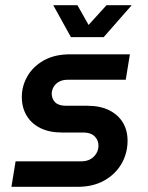

<svg xmlns="http://www.w3.org/2000/svg" viewBox="-20 -720 571 739"><path d="M24 -1 40 -99H292Q313 -99 327.5 -107Q342 -115 350.5 -129Q359 -143 359 -159Q359 -181 344 -195.5Q329 -210 301 -210H218Q170 -210 135.5 -227Q101 -244 82.5 -275Q64 -306 64 -347Q64 -389 85.5 -426.5Q107 -464 148.5 -487.5Q190 -511 251 -511H480L464 -413H240Q221 -413 207.5 -405.5Q194 -398 187 -386.5Q180 -375 179 -361Q179 -339 192.5 -326Q206 -313 233 -313H315Q365 -313 399.5 -296Q434 -279 452.5 -249Q471 -219 471 -178Q471 -130 447.5 -89.5Q424 -49 381 -25Q338 -1 280 -1ZM253 -577 185 -700H278L321 -624L390 -700H487L379 -577Z"/></svg>

Font: MuseoModerno Thin Medium
Style: Italic
Weight: 500
Italic angle: -9°
Version: Version 1.003